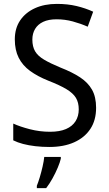

<svg xmlns="http://www.w3.org/2000/svg" viewBox="-20 -744 557 985"><path d="M473 -191Q473 -127 443.5 -82.5Q414 -38 360.5 -14Q307 10 233 10Q196 10 161.5 6Q127 2 98.5 -5.5Q70 -13 48 -24V-110Q83 -94 133.5 -81Q184 -68 237 -68Q286 -68 318.5 -82Q351 -96 367.5 -122Q384 -148 384 -183Q384 -218 369.5 -242Q355 -266 321 -286.5Q287 -307 228 -330Q173 -352 134.5 -380Q96 -408 76 -447.5Q56 -487 56 -542Q56 -599 83.5 -639.5Q111 -680 159.5 -702Q208 -724 272 -724Q327 -724 373 -713Q419 -702 458 -684L430 -607Q394 -623 353.5 -634Q313 -645 270 -645Q229 -645 201.5 -632Q174 -619 160 -595.5Q146 -572 146 -541Q146 -505 160 -481Q174 -457 206 -438Q238 -419 291 -397Q350 -374 390.5 -347.5Q431 -321 452 -284Q473 -247 473 -191ZM292 70Q288 88 276.5 115.5Q265 143 249.5 171Q234 199 217 221H169V209Q176 192 184 165.5Q192 139 198.5 110.5Q205 82 207 61H292Z"/></svg>

Font: Noto Sans Display
Style: Regular
Weight: 400
Designer: Monotype Design Team
Foundry: Monotype Imaging Inc.
Version: Version 2.003